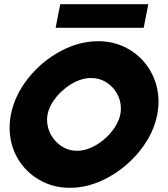

<svg xmlns="http://www.w3.org/2000/svg" viewBox="-20 -887 804 918"><path d="M26 -276Q26 -308 32 -339Q50 -431 114 -512Q178 -593 268 -641.5Q358 -690 450 -690Q531 -690 597 -651Q663 -612 700.5 -545.5Q738 -479 738 -400Q738 -371 732 -339Q714 -248 650 -167.5Q586 -87 496 -38Q406 11 314 11Q233 11 167 -27.5Q101 -66 63.5 -131.5Q26 -197 26 -276ZM348 -166Q395 -166 444.5 -196.5Q494 -227 526 -274Q558 -321 558 -368Q558 -407 539 -440.5Q520 -474 487.5 -494Q455 -514 416 -514Q368 -514 319 -484Q270 -454 237.5 -407.5Q205 -361 205 -314Q205 -275 224.5 -241Q244 -207 276.5 -186.5Q309 -166 348 -166ZM268 -867H689L667 -754H246Z"/></svg>

Font: Teachers ExtraBold
Style: Italic
Weight: 800
Designer: Alfredo Marco Pradil & Chank Diesel
Version: Version 0.009